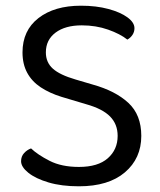

<svg xmlns="http://www.w3.org/2000/svg" viewBox="-20 -641 563 674"><path d="M257 -55Q324 -55 358.5 -85.5Q393 -116 393 -164Q393 -205 366.5 -232Q340 -259 283 -275L196 -301Q154 -314 123 -334.5Q92 -355 75.5 -385.5Q59 -416 59 -457Q59 -534 115 -577.5Q171 -621 264 -621Q318 -621 360.5 -609.5Q403 -598 427.5 -580Q452 -562 452 -542Q452 -529 445 -518.5Q438 -508 427 -502Q402 -522 359.5 -537Q317 -552 267 -552Q209 -552 175 -526.5Q141 -501 141 -457Q141 -422 165.5 -400Q190 -378 245 -362L306 -344Q385 -322 430.5 -280Q476 -238 476 -164Q476 -85 418.5 -36Q361 13 257 13Q196 13 150.5 -0.5Q105 -14 79.5 -34.5Q54 -55 54 -75Q54 -92 64.5 -103.5Q75 -115 89 -120Q112 -98 154 -76.5Q196 -55 257 -55Z"/></svg>

Font: Baloo Bhaina 2
Style: Regular
Weight: 400
Designer: Yesha Goshar, Manish Minz, Shuchita Grover and Ek Type
Foundry: Ek Type
Version: Version 1.700